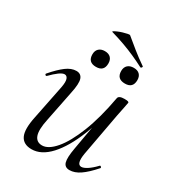

<svg xmlns="http://www.w3.org/2000/svg" viewBox="-164 -756 792 867"><g transform="rotate(30 232.5 -322.0)"><path d="M131.8 13Q89 13 73.9 -18.3Q58.8 -49.6 73.4 -119L109.2 -297Q115 -327.6 110.1 -341.4Q105.2 -355.2 93 -355.2Q82.2 -355.2 65.2 -342.8Q48.2 -330.4 27.4 -309Q23.4 -305 19.4 -309Q15.4 -313 19.4 -317Q52.2 -355 79 -375Q105.8 -395 131.6 -395Q156 -395 163.7 -373.2Q171.4 -351.4 159.6 -297L127.8 -138Q115.4 -80.4 125 -53Q134.6 -25.6 164.4 -25.6Q196.6 -25.6 231.9 -66.8Q267.2 -108 298.6 -187.1Q330 -266.2 350.4 -378.8L362.8 -377.8Q343 -261.4 307.6 -173.2Q272.2 -85 227.2 -36Q182.2 13 131.8 13ZM327.2 9Q302.4 9 296.1 -12.7Q289.8 -34.4 299.2 -86.6L350.4 -378.8Q353 -394 382.4 -394Q396.8 -394 401.3 -392.2Q405.8 -390.4 405.8 -387.6Q405.8 -384.4 400.8 -361.2Q395.8 -338 390.8 -312L349.8 -89Q340 -30.4 366.4 -30.4Q378 -30.4 396.1 -42Q414.2 -53.6 435.6 -76Q438.6 -80 443 -75.5Q447.4 -71 443.6 -67.8Q409.2 -28.8 381.5 -9.9Q353.8 9 327.2 9ZM349 -454.6Q306.2 -454.6 306.2 -496Q306.2 -515.2 317.5 -525.9Q328.8 -536.6 349 -536.6Q369 -536.6 379.7 -525.9Q390.4 -515.2 390.4 -496Q390.4 -454.6 349 -454.6ZM198 -454.6Q156 -454.6 156 -496Q156 -515.2 167.3 -525.9Q178.6 -536.6 198 -536.6Q218 -536.6 228.7 -525.9Q239.4 -515.2 239.4 -496Q239.4 -454.6 198 -454.6ZM372.2 -553.6Q343.2 -568.6 314.5 -581.4Q285.8 -594.2 254.4 -605.6Q223 -617 185 -628Q180 -629.2 185.1 -632.7Q190.2 -636.2 201.2 -641Q212.2 -645.8 224.8 -649.6Q237.4 -653.4 247.6 -655.4Q257.8 -657.4 260 -656Q288.6 -632.4 316 -610.1Q343.4 -587.8 379 -563.4Q382.8 -562 379.6 -556.8Q376.4 -551.6 372.2 -553.6Z"/></g></svg>

Font: Cormorant Garamond Light
Style: Italic
Weight: 300
Italic angle: -10°
Designer: Christian Thalmann (Catharsis Fonts)
Foundry: Catharsis Fonts
Version: Version 4.001